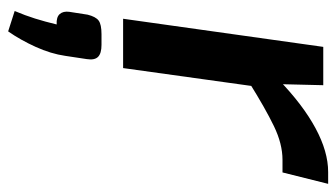

<svg xmlns="http://www.w3.org/2000/svg" viewBox="-197 -346 825 471"><g transform="rotate(90 215.5 -110.5)"><path d="M189 -491 186 -366 196 -352 147 0H26L95 -491ZM431 -503 403 -391H372Q333 -391 289.5 -370Q246 -349 182 -309L176 -382Q237 -441 294.5 -472Q352 -503 402 -503ZM90 53Q111 53 119.5 61.5Q128 70 125 89L117 142Q112 177 95 214.5Q78 252 57 282L7 266Q18 240 25.5 216Q33 192 40 163Q22 164 14.5 155.5Q7 147 9 132L16 87Q21 67 30.5 60Q40 53 64 53Z"/></g></svg>

Font: Exo 2 SemiBold
Style: Italic
Weight: 600
Italic angle: -8°
Designer: Natanael Gama
Foundry: Natanael Gama
Version: Version 2.010